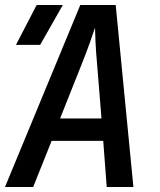

<svg xmlns="http://www.w3.org/2000/svg" viewBox="-21 -750 641 770"><path d="M-1 0 301 -730H443L514 0H407L393 -185H186L112 0ZM220 -275H386L369 -485Q364 -541 362 -582Q360 -623 360 -639Q355 -623 340.5 -582Q326 -541 304 -486ZM43 -570 126 -730H231L140 -570Z"/></svg>

Font: NKDuy Mono SemiBold
Style: Italic
Weight: 600
Italic angle: -9°
Monospace: yes
Designer: NKDuy
Foundry: NKDuy
Version: Version 2.251; ttfautohint (v1.8.4.7-5d5b)